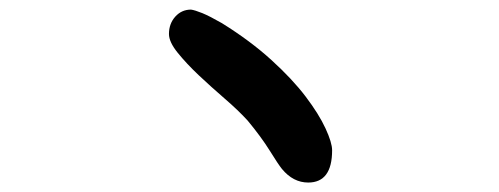

<svg xmlns="http://www.w3.org/2000/svg" viewBox="-20 -478 1040 400"><path d="M671.9 -165Q671.9 -97.7 622.1 -97.7Q590.8 -97.7 567.4 -126Q559.6 -135.7 542 -164.1Q524.4 -192.4 496.1 -226.6Q476.6 -248 448.2 -272.5Q419.9 -296.9 394 -321.3Q368.2 -345.7 350.1 -368.2Q332 -390.6 332 -407.2Q332 -428.7 345.2 -443.4Q358.4 -458 377.9 -458Q385.7 -457 401.4 -450.7Q417 -444.3 442.4 -429.7Q502 -392.6 545.4 -353Q588.9 -313.5 616.7 -276.9Q644.5 -240.2 658.2 -210.4Q671.9 -180.7 671.9 -165Z"/></svg>

Font: JasonHandwriting1
Style: Regular
Weight: 400
Version: Version 1.48.20